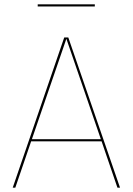

<svg xmlns="http://www.w3.org/2000/svg" viewBox="-20 -871 616 891"><path d="M278 -697H297L537 0H525L451.5 -215H124.5L51 0H39ZM448 -225 288 -691 128 -225ZM155 -851H420V-841H155Z"/></svg>

Font: HK Grotesk Thin
Style: Regular
Weight: 100
Designer: Alfredo Marco Pradil
Foundry: Hanken Design Co.
Version: Version 3.001